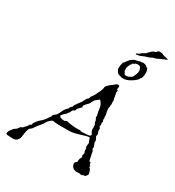

<svg xmlns="http://www.w3.org/2000/svg" viewBox="-221 -789 828 907"><g transform="rotate(30 193.0 -336.0)"><path d="M-23 15Q-24 15 -26.5 15Q-29 15 -34 14Q-44 14 -46 13Q-53 9 -50 5Q-50 2 -48.5 -1Q-47 -4 -46 -7Q-41 -15 -37 -19Q-35 -22 -33 -24.5Q-31 -27 -30 -28Q-26 -29 -20 -34Q-18 -37 -14 -41L-8 -50Q1 -52 4 -56L11 -64Q15 -67 18 -71L23 -81Q25 -82 27 -83Q29 -84 32 -86Q34 -88 33 -92Q33 -96 36 -99Q41 -106 46.5 -112.5Q52 -119 58 -124Q71 -134 81 -149L86 -157Q88 -160 91 -163Q93 -167 94 -168Q94 -172 95 -173Q96 -177 101 -180Q104 -183 110 -187Q118 -198 122 -208Q124 -213 127 -218.5Q130 -224 134 -229Q139 -235 145 -240Q147 -244 147 -247Q149 -250 152 -252Q155 -254 157 -257Q159 -265 161 -268Q164 -271 168 -277Q171 -283 175 -287Q183 -296 187 -305Q189 -310 191.5 -314.5Q194 -319 198 -324Q201 -327 204 -329Q205 -331 205 -332Q205 -333 206 -334Q206 -337 207 -339Q210 -343 213 -347Q216 -351 219 -356Q225 -367 228 -374Q233 -382 238 -396Q239 -398 239 -400.5Q239 -403 240 -404Q240 -409 241 -412Q243 -417 247 -421Q251 -425 255 -429Q265 -438 271 -441L281 -450Q287 -454 291 -454Q302 -454 300 -445Q297 -439 299 -431Q300 -430 304 -428Q302 -420 302 -423Q302 -419 302.5 -415Q303 -411 304 -407Q304 -404 305 -402Q306 -400 306 -397Q307 -394 307 -389Q307 -388 309 -382Q311 -376 310 -372Q308 -367 310 -362Q311 -358 310 -355Q308 -350 309 -349Q310 -344 308 -340Q307 -338 307 -334Q307 -328 308 -323.5Q309 -319 309 -317Q309 -312 311 -310Q311 -307 312 -304Q314 -300 312 -298Q314 -291 313 -290Q312 -289 314 -283Q313 -281 313 -276Q316 -272 314 -270Q318 -268 316 -264Q313 -260 315 -255Q317 -251 315 -243Q315 -239 314 -238Q320 -235 320 -230V-222Q320 -216 321 -213Q323 -211 323 -211Q323 -209 324 -208Q326 -203 324 -197Q323 -191 324 -188Q326 -184 327 -183Q330 -180 330 -177Q331 -175 331 -173.5Q331 -172 332 -170Q332 -166 331 -163L334 -155L338 -145Q340 -139 339 -138Q338 -136 338 -132L341 -126Q343 -125 343.5 -123.5Q344 -122 345 -121Q344 -120 344.5 -118.5Q345 -117 345 -116Q348 -113 346 -110Q348 -102 349 -98.5Q350 -95 351 -87Q352 -77 356 -72Q356 -73 362 -71Q362 -63 365 -60Q365 -57 370 -55Q370 -52 368 -50Q368 -50 368 -49Q368 -48 369 -47L375 -43L380 -30Q384 -19 381 -13Q380 -11 377 -8Q373 -4 372 -2Q366 -3 362 -1Q360 0 357.5 1Q355 2 352 3Q350 1 347 1Q342 1 341 0Q338 1 335 1Q332 1 329 1Q300 1 296 -27Q296 -31 298 -33Q299 -35 302 -38Q306 -40 306 -42Q309 -45 307 -49V-52Q307 -54 309 -60Q314 -68 315 -73Q312 -76 312 -81Q312 -84 314 -90Q314 -93 316 -95L313 -98Q313 -103 311 -106.5Q309 -110 313 -115Q309 -115 309 -119Q309 -121 308.5 -123Q308 -125 307 -127Q308 -128 308 -136Q308 -144 310 -146Q307 -149 304 -159Q301 -170 298 -171Q296 -171 292.5 -170.5Q289 -170 284 -169Q272 -166 271 -165Q265 -163 259 -161.5Q253 -160 248 -158Q243 -156 237 -155Q231 -154 224 -152Q211 -149 197 -149H142Q140 -149 135.5 -149.5Q131 -150 124 -150Q117 -152 113.5 -152Q110 -152 109 -152Q93 -144 83 -127Q78 -117 71.5 -110Q65 -103 60 -96L51 -84L45 -75L42 -71Q31 -65 28 -56Q26 -51 25 -45.5Q24 -40 23 -35L20 -13Q19 -3 10 7Q4 13 -5 15ZM255 -175Q259 -175 262.5 -175Q266 -175 270 -176Q275 -176 278.5 -176Q282 -176 286 -177Q290 -178 292 -178Q294 -178 295 -178Q297 -180 299 -181Q299 -183 300 -184.5Q301 -186 302 -187Q300 -189 298.5 -192Q297 -195 295 -198Q291 -203 291 -217Q293 -219 291 -226Q290 -234 291 -235Q288 -238 288 -239L285 -248Q285 -252 283 -258Q280 -261 280 -262Q277 -270 278 -274Q278 -277 277.5 -280Q277 -283 276 -286L273 -299Q273 -306 272 -308Q271 -310 271 -316Q268 -335 253 -350H252Q248 -346 242 -342Q236 -338 232 -334L226 -324L220 -312Q218 -309 215 -306Q212 -303 209 -300Q202 -293 197 -285Q196 -281 199 -278L190 -268L180 -258Q179 -255 178.5 -253Q178 -251 178 -249Q176 -246 171 -244Q165 -242 164 -238L161 -232Q160 -231 159.5 -228.5Q159 -226 157 -224L154 -221Q154 -221 153.5 -221Q153 -221 152 -220Q152 -218 151 -216Q150 -216 150 -215Q150 -214 149 -213Q147 -213 144 -210L132 -198L128 -191Q127 -188 129 -188Q133 -182 145 -180Q157 -178 159 -180L166 -184Q168 -184 171 -184Q174 -184 176 -183Q181 -181 189 -180Q194 -179 198.5 -179Q203 -179 208 -178Q213 -177 218.5 -177Q224 -177 228 -177Q240 -177 244 -178Q245 -178 245.5 -177.5Q246 -177 246 -177Q246 -175 247 -175ZM287 -491Q287 -492 276 -495Q265 -497 264 -502Q264 -504 261 -504Q260 -504 260 -506L258 -510Q255 -513 254 -518V-527Q254 -537 255 -539Q256 -541 256 -544L258 -552L260 -556Q263 -559 265 -562Q267 -565 269 -567L279 -580Q287 -586 289 -588Q292 -590 296.5 -592.5Q301 -595 308 -596L319 -598Q321 -599 322.5 -600Q324 -601 327 -601H336L338 -603Q358 -603 366 -592L372 -590L374 -582Q377 -579 377 -570V-565Q377 -562 377 -558.5Q377 -555 376 -552Q376 -549 374 -543Q373 -541 372.5 -538.5Q372 -536 370 -535L366 -533Q367 -533 366 -529Q365 -527 362.5 -524Q360 -521 356 -518Q352 -514 347 -510.5Q342 -507 337 -504Q324 -496 313 -493L303 -491ZM303 -509Q310 -509 319 -513Q330 -518 334 -524Q336 -526 336 -528V-529L339 -535Q345 -549 345 -555V-564L344 -565Q344 -569 342 -571Q342 -575 339 -578Q335 -583 329 -583H320Q317 -583 311 -581V-578Q308 -578 307 -577Q301 -575 301 -575L300 -571Q299 -570 297 -568Q295 -566 293 -564Q292 -560 290 -556.5Q288 -553 287 -549Q287 -549 287 -548Q287 -547 286 -546Q285 -545 285 -544Q285 -543 285 -543V-526Q287 -524 288.5 -521.5Q290 -519 291 -516Q292 -509 303 -509ZM291 -620Q291 -626 297 -627Q304 -629 306 -632Q311 -635 312.5 -637Q314 -639 315 -640Q318 -641 318.5 -641.5Q319 -642 320 -642Q322 -644 325.5 -645.5Q329 -647 331 -648Q333 -651 335 -653.5Q337 -656 339 -657L350 -668Q353 -671 361 -674Q369 -677 370 -678Q375 -683 377 -685.5Q379 -688 390 -687H391Q396 -687 400.5 -685Q405 -683 409 -681Q415 -679 419 -678.5Q423 -678 426 -677Q432 -676 435 -674Q439 -672 435 -672Q434 -674 432 -672Q428 -668 425 -668L420 -667Q419 -667 418 -665.5Q417 -664 415 -663L407 -661L398 -656Q395 -656 395 -656L392 -653Q388 -651 385 -651Q384 -651 384 -650.5Q384 -650 382 -649Q381 -651 379 -649Q378 -648 377 -648Q376 -648 376 -648Q373 -647 370.5 -646.5Q368 -646 366 -645Q365 -644 362.5 -642.5Q360 -641 350 -637Q346 -637 340 -634Q336 -634 333 -632Q330 -630 326 -629Q322 -628 318.5 -626Q315 -624 311 -623Q298 -620 293 -620Z"/></g></svg>

Font: Estonia
Style: Regular
Weight: 400
Designer: Robert E. Leuschke
Foundry: Robert E. Leuschke
Version: Version 1.014; ttfautohint (v1.8.3)